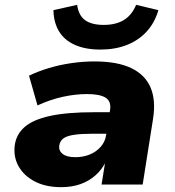

<svg xmlns="http://www.w3.org/2000/svg" viewBox="-20 -763 724 794"><path d="M233 11Q169 11 124 -12.5Q79 -36 57 -75Q35 -114 41 -162Q47 -207 81.5 -237.5Q116 -268 186.5 -283.5Q257 -299 371 -299H454L440 -210H365Q316 -210 286 -205.5Q256 -201 242 -190.5Q228 -180 225 -161Q222 -140 239 -126.5Q256 -113 292 -113Q324 -113 351 -124Q378 -135 396.5 -156Q415 -177 419 -205L435 -307Q441 -343 417.5 -358.5Q394 -374 340 -374Q291 -374 239 -362.5Q187 -351 135 -327L100 -450Q137 -468 182 -481.5Q227 -495 275.5 -502Q324 -509 370 -509Q465 -509 522.5 -481.5Q580 -454 602.5 -401.5Q625 -349 613 -272L570 0H400L416 -99H420Q403 -63 375.5 -38.5Q348 -14 312.5 -1.5Q277 11 233 11ZM395 -558Q333 -558 289.5 -577.5Q246 -597 224 -633.5Q202 -670 201 -721L299 -743Q305 -699 332 -679.5Q359 -660 409 -660Q459 -660 492 -680Q525 -700 543 -743L635 -721Q620 -669 586.5 -632.5Q553 -596 504.5 -577Q456 -558 395 -558Z"/></svg>

Font: Nunito Sans 10pt SemiExpanded Black
Style: Italic
Weight: 900
Width: 6
Italic angle: -9°
Designer: Vernon Adams
Foundry: Vernon Adams
Version: Version 3.101;gftools[0.9.27]